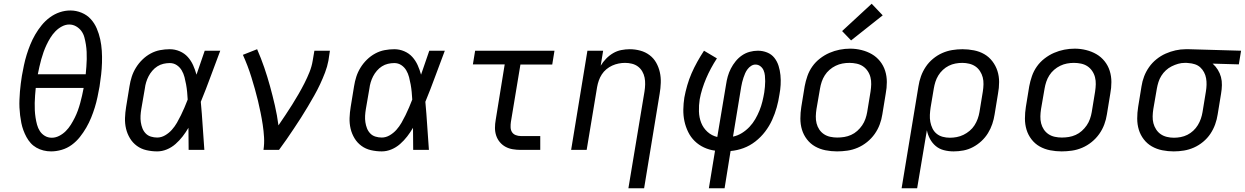

<svg xmlns="http://www.w3.org/2000/svg" viewBox="-20 -801 6652 1026"><path d="M253 8Q232 8 212 3Q192 -2 174.5 -12Q157 -22 144 -36.5Q131 -51 121.5 -68.5Q112 -86 105 -105Q98 -124 94 -144Q90 -164 87.5 -184.5Q85 -205 84 -226Q83 -247 84 -268.5Q85 -290 86.5 -311.5Q88 -333 91 -354Q94 -375 97 -396Q102 -424 108 -452.5Q114 -481 122.5 -508.5Q131 -536 142 -563Q153 -590 168 -616Q183 -642 202.5 -666Q222 -690 246.5 -708Q271 -726 299 -735.5Q327 -745 356 -745Q387 -745 416 -733Q445 -721 465 -699Q485 -677 497 -649Q509 -621 515.5 -591Q522 -561 524 -529.5Q526 -498 525 -466Q524 -434 520.5 -402.5Q517 -371 512 -339Q507 -311 501 -282.5Q495 -254 486.5 -226.5Q478 -199 467 -172Q456 -145 441 -119Q426 -93 407 -69Q388 -45 363.5 -27Q339 -9 310 -0.5Q281 8 253 8ZM182 -404H438Q440 -424 441.5 -444.5Q443 -465 443.5 -484.5Q444 -504 443 -524Q442 -544 439 -563Q436 -582 431 -601Q426 -620 415 -635Q404 -650 387 -660Q370 -670 350 -670Q330 -670 310.5 -659.5Q291 -649 276 -633.5Q261 -618 249.5 -599.5Q238 -581 229 -562Q220 -543 213 -523.5Q206 -504 200.5 -484Q195 -464 190.5 -444Q186 -424 182 -404ZM257 -65Q277 -65 296.5 -75Q316 -85 331.5 -100.5Q347 -116 358.5 -134.5Q370 -153 379.5 -172Q389 -191 396 -210.5Q403 -230 408.5 -250Q414 -270 418.5 -290Q423 -310 427 -331H171Q169 -311 167.5 -291Q166 -271 165.5 -251Q165 -231 166 -211.5Q167 -192 170 -172.5Q173 -153 178 -134.5Q183 -116 193 -100.5Q203 -85 219.5 -75Q236 -65 257 -65Z M820 8Q791 8 762.5 1.5Q734 -5 711.5 -21.5Q689 -38 674.5 -62Q660 -86 653.5 -113.5Q647 -141 648 -170.5Q649 -200 654 -230L672 -340Q676 -366 684 -391Q692 -416 706.5 -439.5Q721 -463 741 -482.5Q761 -502 785 -515Q809 -528 835 -533Q861 -538 887 -538Q915 -538 940.5 -527Q966 -516 983.5 -496.5Q1001 -477 1012 -452.5Q1023 -428 1030 -402Q1041 -434 1052 -466Q1063 -498 1074 -530H1157Q1131 -462 1106 -393.5Q1081 -325 1053 -257Q1059 -193 1063 -128.5Q1067 -64 1072 0H988Q988 -30 987.5 -59.5Q987 -89 987 -118Q973 -94 956 -72Q939 -50 918 -31.5Q897 -13 871.5 -2.5Q846 8 820 8ZM820 -66Q842 -66 862.5 -78Q883 -90 898.5 -107.5Q914 -125 925.5 -145Q937 -165 947 -185.5Q957 -206 966 -227Q975 -248 983 -269Q982 -289 980 -309.5Q978 -330 974.5 -349.5Q971 -369 966 -388.5Q961 -408 951 -425Q941 -442 924.5 -453Q908 -464 887 -464Q870 -464 853 -460Q836 -456 821 -446.5Q806 -437 794 -423Q782 -409 774 -393.5Q766 -378 761 -361.5Q756 -345 754 -328L735 -218Q732 -200 731 -182.5Q730 -165 732.5 -148Q735 -131 741 -115.5Q747 -100 758.5 -88Q770 -76 786.5 -71Q803 -66 820 -66Z M1388 0Q1393 -34 1391 -67.5Q1389 -101 1384 -134Q1379 -167 1372.5 -199Q1366 -231 1358.5 -262.5Q1351 -294 1342 -325.5Q1333 -357 1323.5 -388Q1314 -419 1302.5 -449Q1291 -479 1278 -508L1354 -538Q1375 -490 1392 -440.5Q1409 -391 1423 -340Q1437 -289 1449 -237Q1461 -185 1468 -131Q1487 -159 1505.5 -186.5Q1524 -214 1541.5 -242Q1559 -270 1575.5 -298.5Q1592 -327 1607 -356.5Q1622 -386 1634 -416Q1646 -446 1651 -477L1660 -530H1743L1735 -477Q1729 -445 1717 -413.5Q1705 -382 1690.5 -351Q1676 -320 1659 -290Q1642 -260 1624.5 -230.5Q1607 -201 1588.5 -172Q1570 -143 1550.5 -114Q1531 -85 1511.5 -56.5Q1492 -28 1471 0Z M2020 8Q1991 8 1962.5 1.5Q1934 -5 1911.5 -21.5Q1889 -38 1874.5 -62Q1860 -86 1853.5 -113.5Q1847 -141 1848 -170.5Q1849 -200 1854 -230L1872 -340Q1876 -366 1884 -391Q1892 -416 1906.5 -439.5Q1921 -463 1941 -482.5Q1961 -502 1985 -515Q2009 -528 2035 -533Q2061 -538 2087 -538Q2115 -538 2140.5 -527Q2166 -516 2183.5 -496.5Q2201 -477 2212 -452.5Q2223 -428 2230 -402Q2241 -434 2252 -466Q2263 -498 2274 -530H2357Q2331 -462 2306 -393.5Q2281 -325 2253 -257Q2259 -193 2263 -128.5Q2267 -64 2272 0H2188Q2188 -30 2187.5 -59.5Q2187 -89 2187 -118Q2173 -94 2156 -72Q2139 -50 2118 -31.5Q2097 -13 2071.5 -2.5Q2046 8 2020 8ZM2020 -66Q2042 -66 2062.5 -78Q2083 -90 2098.5 -107.5Q2114 -125 2125.5 -145Q2137 -165 2147 -185.5Q2157 -206 2166 -227Q2175 -248 2183 -269Q2182 -289 2180 -309.5Q2178 -330 2174.5 -349.5Q2171 -369 2166 -388.5Q2161 -408 2151 -425Q2141 -442 2124.5 -453Q2108 -464 2087 -464Q2070 -464 2053 -460Q2036 -456 2021 -446.5Q2006 -437 1994 -423Q1982 -409 1974 -393.5Q1966 -378 1961 -361.5Q1956 -345 1954 -328L1935 -218Q1932 -200 1931 -182.5Q1930 -165 1932.5 -148Q1935 -131 1941 -115.5Q1947 -100 1958.5 -88Q1970 -76 1986.5 -71Q2003 -66 2020 -66Z M2763 0Q2741 0 2720 -3.5Q2699 -7 2681.5 -16.5Q2664 -26 2651 -41.5Q2638 -57 2631.5 -76.5Q2625 -96 2625 -117.5Q2625 -139 2629 -161L2677 -457H2507L2519 -530H2943L2931 -456H2761L2710 -149Q2708 -135 2708.5 -120.5Q2709 -106 2716 -95Q2723 -84 2736 -79Q2749 -74 2763 -74H2867V0Z M3338 205 3424 -312Q3427 -331 3427.5 -350Q3428 -369 3424.5 -386.5Q3421 -404 3412 -419.5Q3403 -435 3389 -445.5Q3375 -456 3357 -460.5Q3339 -465 3320 -465Q3303 -465 3285.5 -461.5Q3268 -458 3251.5 -450.5Q3235 -443 3220.5 -431Q3206 -419 3196 -403.5Q3186 -388 3180 -371Q3174 -354 3171 -337L3115 0H3032L3119 -530H3203L3190 -450Q3202 -470 3219 -487.5Q3236 -505 3256.5 -517Q3277 -529 3300 -533.5Q3323 -538 3345 -538Q3374 -538 3401.5 -530.5Q3429 -523 3451 -506.5Q3473 -490 3486.5 -466Q3500 -442 3506 -415Q3512 -388 3511 -358.5Q3510 -329 3505 -300L3422 205Z M3768 205 3801 4Q3770 0 3742 -13Q3714 -26 3692.5 -47Q3671 -68 3657.5 -95.5Q3644 -123 3637.5 -153Q3631 -183 3631.5 -215.5Q3632 -248 3637 -280Q3643 -312 3652.5 -345Q3662 -378 3675.5 -409Q3689 -440 3706 -470.5Q3723 -501 3742 -530L3811 -489Q3794 -463 3779.5 -436Q3765 -409 3753.5 -382Q3742 -355 3733 -326.5Q3724 -298 3719 -270Q3714 -238 3715 -205.5Q3716 -173 3727 -145Q3738 -117 3760.5 -96.5Q3783 -76 3813 -69L3860 -350Q3863 -371 3869 -392.5Q3875 -414 3885.5 -434.5Q3896 -455 3911 -473.5Q3926 -492 3945 -505Q3964 -518 3986 -524Q4008 -530 4030 -530Q4056 -530 4079.5 -520.5Q4103 -511 4118 -492Q4133 -473 4140.5 -449Q4148 -425 4150.5 -399.5Q4153 -374 4151.5 -347.5Q4150 -321 4145 -295Q4140 -261 4130.5 -227Q4121 -193 4106 -160Q4091 -127 4068.5 -97.5Q4046 -68 4016.5 -45Q3987 -22 3953 -9.5Q3919 3 3884 6L3852 205ZM3897 -71Q3922 -76 3944.5 -90Q3967 -104 3985 -123Q4003 -142 4016 -164.5Q4029 -187 4038.5 -210.5Q4048 -234 4054 -258.5Q4060 -283 4064 -307Q4066 -322 4067.5 -337Q4069 -352 4069 -367Q4069 -382 4067.5 -397Q4066 -412 4060.5 -425Q4055 -438 4043.5 -447Q4032 -456 4017 -456Q4005 -456 3994 -449Q3983 -442 3975 -431.5Q3967 -421 3962 -409.5Q3957 -398 3953 -386Q3949 -374 3946 -362Q3943 -350 3941 -338Z M4453 8Q4422 8 4391.5 2Q4361 -4 4335.5 -18.5Q4310 -33 4292 -56.5Q4274 -80 4265.5 -108Q4257 -136 4257 -167.5Q4257 -199 4262 -230L4280 -340Q4285 -367 4294.5 -394.5Q4304 -422 4321 -446Q4338 -470 4362 -488.5Q4386 -507 4412.5 -518.5Q4439 -530 4467 -535.5Q4495 -541 4523 -541Q4554 -541 4584 -533.5Q4614 -526 4639 -511.5Q4664 -497 4682.5 -474Q4701 -451 4710 -422.5Q4719 -394 4719 -362.5Q4719 -331 4713 -300L4695 -190Q4691 -163 4681 -136Q4671 -109 4654 -85Q4637 -61 4613.5 -42Q4590 -23 4563 -11.5Q4536 0 4508 4Q4480 8 4453 8ZM4454 -66Q4473 -66 4491.5 -69Q4510 -72 4528 -80Q4546 -88 4561 -101.5Q4576 -115 4587 -131Q4598 -147 4604.5 -165.5Q4611 -184 4614 -202L4632 -312Q4635 -332 4635.5 -351Q4636 -370 4631.5 -388Q4627 -406 4616.5 -421.5Q4606 -437 4591 -447Q4576 -457 4557 -461Q4538 -465 4519 -465Q4500 -465 4481.5 -461.5Q4463 -458 4445.5 -449.5Q4428 -441 4413 -428Q4398 -415 4387.5 -398.5Q4377 -382 4371 -364Q4365 -346 4362 -328L4343 -218Q4340 -199 4339.5 -179.5Q4339 -160 4343.5 -142Q4348 -124 4358 -109Q4368 -94 4383 -84Q4398 -74 4416.5 -70Q4435 -66 4454 -66ZM4528 -585 4480 -635 4638 -781 4697 -719Z M4798 205 4888 -340Q4892 -367 4901.5 -393.5Q4911 -420 4927 -444Q4943 -468 4966 -487Q4989 -506 5015 -517.5Q5041 -529 5068.5 -533.5Q5096 -538 5123 -538Q5154 -538 5184.5 -532Q5215 -526 5240 -511.5Q5265 -497 5283 -473.5Q5301 -450 5310 -422Q5319 -394 5319 -362.5Q5319 -331 5313 -300L5295 -190Q5291 -164 5282.5 -138.5Q5274 -113 5259.5 -89.5Q5245 -66 5224.5 -47Q5204 -28 5179.5 -15Q5155 -2 5128.5 3Q5102 8 5076 8Q5049 8 5024 1.5Q4999 -5 4980.5 -20.5Q4962 -36 4950 -58Q4938 -80 4933 -105L4881 205ZM5056 -65Q5074 -65 5092.5 -68.5Q5111 -72 5128.5 -80.5Q5146 -89 5161.5 -102Q5177 -115 5187.5 -131.5Q5198 -148 5204.5 -166Q5211 -184 5214 -202L5232 -312Q5235 -331 5235.5 -350.5Q5236 -370 5231.5 -387.5Q5227 -405 5217 -420.5Q5207 -436 5192.5 -446Q5178 -456 5159.5 -460.5Q5141 -465 5122 -465Q5104 -465 5085.5 -461.5Q5067 -458 5050 -449.5Q5033 -441 5018.5 -427.5Q5004 -414 4994 -397.5Q4984 -381 4978.5 -363.5Q4973 -346 4970 -328L4953 -227Q4950 -207 4949 -187.5Q4948 -168 4951.5 -149.5Q4955 -131 4963 -114.5Q4971 -98 4985 -86.5Q4999 -75 5017.5 -70Q5036 -65 5056 -65Z M5653 8Q5622 8 5591.5 2Q5561 -4 5535.5 -18.5Q5510 -33 5492 -56.5Q5474 -80 5465.5 -108Q5457 -136 5457 -167.5Q5457 -199 5462 -230L5480 -340Q5485 -367 5494.5 -394.5Q5504 -422 5521 -446Q5538 -470 5562 -488.5Q5586 -507 5612.5 -518.5Q5639 -530 5667 -535.5Q5695 -541 5723 -541Q5754 -541 5784 -533.5Q5814 -526 5839 -511.5Q5864 -497 5882.5 -474Q5901 -451 5910 -422.5Q5919 -394 5919 -362.5Q5919 -331 5913 -300L5895 -190Q5891 -163 5881 -136Q5871 -109 5854 -85Q5837 -61 5813.5 -42Q5790 -23 5763 -11.5Q5736 0 5708 4Q5680 8 5653 8ZM5654 -66Q5673 -66 5691.5 -69Q5710 -72 5728 -80Q5746 -88 5761 -101.5Q5776 -115 5787 -131Q5798 -147 5804.5 -165.5Q5811 -184 5814 -202L5832 -312Q5835 -332 5835.5 -351Q5836 -370 5831.5 -388Q5827 -406 5816.5 -421.5Q5806 -437 5791 -447Q5776 -457 5757 -461Q5738 -465 5719 -465Q5700 -465 5681.5 -461.5Q5663 -458 5645.5 -449.5Q5628 -441 5613 -428Q5598 -415 5587.5 -398.5Q5577 -382 5571 -364Q5565 -346 5562 -328L5543 -218Q5540 -199 5539.5 -179.5Q5539 -160 5543.5 -142Q5548 -124 5558 -109Q5568 -94 5583 -84Q5598 -74 5616.5 -70Q5635 -66 5654 -66Z M6252 8Q6221 8 6191 2Q6161 -4 6135.5 -18.5Q6110 -33 6092 -56.5Q6074 -80 6065.5 -108Q6057 -136 6057 -167.5Q6057 -199 6062 -230L6080 -340Q6084 -367 6094 -393Q6104 -419 6120.5 -442.5Q6137 -466 6160 -484.5Q6183 -503 6209 -514.5Q6235 -526 6262 -532Q6289 -538 6316 -538Q6320 -538 6324.5 -538Q6329 -538 6333 -538L6612 -530L6600 -457L6460 -461Q6476 -447 6487.5 -428.5Q6499 -410 6504.5 -389.5Q6510 -369 6509.5 -346Q6509 -323 6505 -300L6487 -190Q6483 -163 6473.5 -136.5Q6464 -110 6448 -86Q6432 -62 6409 -43Q6386 -24 6360 -12.5Q6334 -1 6306.5 3.5Q6279 8 6252 8ZM6253 -65Q6271 -65 6289.5 -68.5Q6308 -72 6325 -80.5Q6342 -89 6356.5 -102.5Q6371 -116 6381 -132.5Q6391 -149 6397 -166.5Q6403 -184 6406 -202L6424 -312Q6427 -330 6427.5 -348Q6428 -366 6425 -383Q6422 -400 6414 -415Q6406 -430 6394 -441Q6382 -452 6365.5 -457.5Q6349 -463 6331 -464L6321 -465Q6318 -465 6315.5 -465Q6313 -465 6311 -465Q6293 -465 6275.5 -460Q6258 -455 6241 -446.5Q6224 -438 6210 -425Q6196 -412 6186 -396Q6176 -380 6170.5 -362.5Q6165 -345 6162 -328L6143 -218Q6140 -199 6139.5 -179.5Q6139 -160 6143.5 -142.5Q6148 -125 6158 -109.5Q6168 -94 6182.5 -84Q6197 -74 6215.5 -69.5Q6234 -65 6253 -65Z"/></svg>

Font: Iosevka Curly Extended Oblique
Style: Regular
Weight: 400
Width: 7
Italic angle: -9°
Monospace: yes
Designer: Belleve Invis
Foundry: Belleve Invis
Version: Version 11.1.0; ttfautohint (v1.8.3)